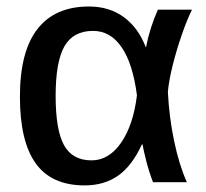

<svg xmlns="http://www.w3.org/2000/svg" viewBox="-20 -558 630 588"><path d="M414.6 -115.7Q383.8 -49.3 341.3 -19.8Q298.8 9.8 239.3 9.8Q137.7 9.8 89.4 -57.6Q41 -125 41 -261.7Q41 -400.4 94.7 -469.2Q148.4 -538.1 252.4 -538.1Q314.9 -538.1 359.4 -505.4Q403.8 -472.7 426.3 -413.6H427.2Q438.5 -471.7 463.4 -528.3H567.9Q551.8 -495.6 535.9 -449.2Q520 -402.8 508.5 -356.7Q497.1 -310.5 494.1 -276.4Q498 -199.2 513.2 -126.5Q528.3 -53.7 552.2 0H448.7Q437 -29.8 428.5 -62.7Q419.9 -95.7 416.5 -115.7ZM150.4 -264.2Q150.4 -160.2 176 -113.5Q201.7 -66.9 260.3 -66.9Q313.5 -66.9 350.8 -120.8Q388.2 -174.8 399.4 -266.1Q386.7 -363.8 352.3 -413.6Q317.9 -463.4 265.1 -463.4Q204.1 -463.4 177.2 -416Q150.4 -368.7 150.4 -264.2Z"/></svg>

Font: Arimo Medium
Style: Regular
Weight: 500
Designer: Steve Matteson
Foundry: Monotype Imaging Inc.
Version: Version 1.33